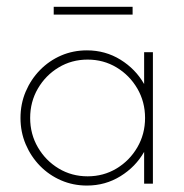

<svg xmlns="http://www.w3.org/2000/svg" viewBox="-20 -553 554 578"><path d="M241.7 5.6Q200 5.6 163.9 -10.1Q127.8 -25.7 100.3 -53.8Q72.9 -81.9 57.3 -118.8Q41.7 -155.6 41.7 -197.9Q41.7 -240.3 57.3 -277.1Q72.9 -313.9 100.3 -342Q127.8 -370.1 163.9 -385.8Q200 -401.4 241.7 -401.4Q297.2 -401.4 342.7 -373.3Q388.2 -345.1 413.9 -300V-395.8H440.3V0H413.9V-95.8Q388.2 -50.7 342.7 -22.6Q297.2 5.6 241.7 5.6ZM243.8 -22.2Q291.7 -22.2 330.9 -45.8Q370.1 -69.4 393.4 -109.4Q416.7 -149.3 416.7 -197.9Q416.7 -246.5 393.4 -286.5Q370.1 -326.4 330.9 -350Q291.7 -373.6 243.8 -373.6Q195.8 -373.6 156.6 -350Q117.4 -326.4 94.1 -286.5Q70.8 -246.5 70.8 -197.9Q70.8 -149.3 94.1 -109.4Q117.4 -69.4 156.6 -45.8Q195.8 -22.2 243.8 -22.2ZM141.7 -509V-532.6H379.2V-509Z"/></svg>

Font: Afacad Flux Thin
Style: Regular
Weight: 250
Designer: Kristian Moeller
Foundry: Dicotype
Version: Version 1.100